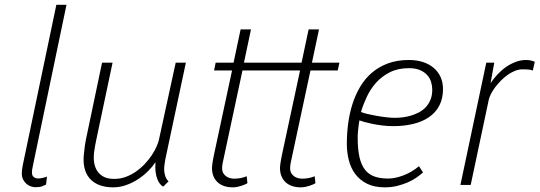

<svg xmlns="http://www.w3.org/2000/svg" viewBox="-20 -782 2282 812"><path d="M218.3 -761.7H261.2L120.1 -85.9Q119.6 -83 118.7 -78.6Q117.7 -74.2 116.9 -69.8Q116.2 -65.4 115.7 -61.8Q115.2 -58.1 115.2 -57.1Q114.3 -40 122.1 -33.7Q129.9 -27.3 141.1 -27.3Q149.9 -27.3 159.7 -29.5Q169.4 -31.7 178.7 -35.2L174.8 -1.5Q170.4 1 159.4 5.4Q148.4 9.8 129.9 9.8Q120.6 9.8 110.6 6.3Q100.6 2.9 92 -4.4Q83.5 -11.7 77.9 -22.5Q72.3 -33.2 72.3 -47.9Q72.3 -59.1 74.2 -71Q76.2 -83 77.1 -87.4Z M637.7 -96.2Q625 -77.1 606.2 -58.3Q587.4 -39.6 564 -24.2Q540.5 -8.8 513.7 0.7Q486.8 10.3 458.5 10.3Q424.3 10.3 399.2 0.2Q374 -9.8 358.4 -28.3Q342.8 -46.9 336.9 -73.2Q331.1 -99.6 335 -132.8Q335.9 -140.6 336.7 -147Q337.4 -153.3 338.1 -159.7Q338.9 -166 340.1 -173.3Q341.3 -180.7 343.3 -191.4L411.6 -517.1H456.1L387.7 -193.4Q383.8 -176.3 382.3 -166.3Q380.9 -156.2 378.9 -144.5Q375.5 -123.5 377.2 -102.3Q378.9 -81.1 388.2 -64Q397.5 -46.9 415.5 -36.1Q433.6 -25.4 463.4 -25.4Q489.3 -25.4 512.7 -34.2Q536.1 -43 556.2 -57.1Q576.2 -71.3 592.8 -89.1Q609.4 -106.9 621.6 -125.2Q633.8 -143.6 641.4 -160.6Q648.9 -177.7 651.9 -189.9L723.1 -517.1H766.1L679.2 -108.4L675.3 -82.5Q673.8 -72.8 674.3 -63Q674.8 -53.2 677 -44.2Q679.2 -35.2 683.1 -27.6Q687 -20 692.9 -15.1L670.4 7.3Q663.1 3.9 656.5 -4.4Q649.9 -12.7 645 -25.6Q640.1 -38.6 637.9 -56.2Q635.7 -73.7 637.7 -96.2Z M1329.1 -657.7 1299.3 -517.1H1415.5L1408.2 -483.9H1293L1210.4 -98.1Q1208.5 -90.3 1207.8 -83.5Q1207 -76.7 1207 -70.8Q1207 -58.1 1211.9 -49.8Q1216.8 -41.5 1224.4 -36.1Q1231.9 -30.8 1240.7 -28.6Q1249.5 -26.4 1257.8 -26.4Q1270.5 -26.4 1283.7 -28.6Q1296.9 -30.8 1311 -36.6L1314 -7.3Q1311.5 -5.4 1304.9 -2.4Q1298.3 0.5 1289.8 3.4Q1281.2 6.3 1271.5 8.3Q1261.7 10.3 1252.4 10.3Q1210.9 10.3 1187.5 -11.7Q1164.1 -33.7 1164.1 -72.3Q1164.1 -78.1 1165.3 -86.4Q1166.5 -94.7 1168 -103.8Q1169.4 -112.8 1171.4 -121.8Q1173.3 -130.9 1174.8 -138.2L1249 -483.9H1005.4L922.9 -98.1Q920.9 -90.3 920.2 -83.5Q919.4 -76.7 919.4 -70.8Q919.4 -58.1 924.3 -49.8Q929.2 -41.5 936.8 -36.1Q944.3 -30.8 953.1 -28.6Q961.9 -26.4 970.2 -26.4Q982.9 -26.4 996.1 -28.6Q1009.3 -30.8 1023.4 -36.6L1026.4 -7.3Q1023.9 -5.4 1017.3 -2.4Q1010.7 0.5 1002.2 3.4Q993.7 6.3 983.9 8.3Q974.1 10.3 964.8 10.3Q923.3 10.3 899.9 -11.7Q876.5 -33.7 876.5 -72.3Q876.5 -78.1 877.7 -86.4Q878.9 -94.7 880.4 -103.8Q881.8 -112.8 883.8 -121.8Q885.7 -130.9 887.2 -138.2L961.4 -483.9H885.3L892.1 -517.1H967.8L997.6 -657.7H1041.5L1011.7 -517.1H1255.4L1285.2 -657.7Z M1621.6 -26.9Q1650.4 -26.9 1685.5 -40Q1720.7 -53.2 1752 -79.1L1769 -52.7Q1757.8 -42.5 1741.7 -31.2Q1725.6 -20 1705.1 -11Q1684.6 -2 1659.9 4.2Q1635.3 10.3 1607.4 10.3Q1563 10.3 1532.2 -5.1Q1501.5 -20.5 1482.4 -46.1Q1463.4 -71.8 1455.1 -105Q1446.8 -138.2 1446.8 -173.8Q1446.8 -216.3 1452.4 -259.3Q1458 -302.2 1470.5 -341.6Q1482.9 -380.9 1503.2 -415Q1523.4 -449.2 1552.7 -474.4Q1582 -499.5 1620.8 -513.9Q1659.7 -528.3 1709.5 -528.3Q1741.7 -528.3 1768.3 -519.8Q1794.9 -511.2 1814 -495.1Q1833 -479 1843.3 -456.3Q1853.5 -433.6 1853.5 -405.3Q1853.5 -365.2 1838.1 -335.7Q1822.8 -306.2 1794.9 -286.9Q1767.1 -267.6 1728.3 -258.1Q1689.5 -248.5 1643.1 -248.5Q1619.1 -248.5 1595.7 -251.5Q1572.3 -254.4 1553 -258.5Q1533.7 -262.7 1519.5 -266.6Q1505.4 -270.5 1500 -272.9Q1498.5 -265.1 1497.3 -255.4Q1496.1 -245.6 1494.9 -235.6Q1493.7 -225.6 1493.2 -216.3Q1492.7 -207 1492.7 -200.2Q1492.7 -150.9 1500.2 -117.7Q1507.8 -84.5 1523.7 -64.2Q1539.6 -43.9 1564 -35.4Q1588.4 -26.9 1621.6 -26.9ZM1709.5 -493.7Q1662.6 -493.7 1628.2 -476.1Q1593.8 -458.5 1569.8 -431.4Q1545.9 -404.3 1530.8 -371.6Q1515.6 -338.9 1506.8 -308.6Q1514.2 -304.7 1531.7 -300.5Q1549.3 -296.4 1570.6 -292.5Q1591.8 -288.6 1613.3 -286.1Q1634.8 -283.7 1649.4 -283.7Q1664.1 -283.7 1681.6 -285.6Q1699.2 -287.6 1716.8 -292.7Q1734.4 -297.9 1751 -306.4Q1767.6 -314.9 1780.3 -328.4Q1793 -341.8 1800.5 -360.1Q1808.1 -378.4 1808.1 -402.8Q1808.1 -418.9 1803.2 -435.3Q1798.3 -451.7 1786.6 -464.6Q1774.9 -477.5 1756.1 -485.6Q1737.3 -493.7 1709.5 -493.7Z M2233.4 -483.9Q2222.2 -487.8 2209.7 -488.3Q2197.3 -488.8 2189.9 -488.8Q2173.8 -488.8 2158 -482.4Q2142.1 -476.1 2127 -465.3Q2111.8 -454.6 2098.4 -440.9Q2085 -427.2 2074.2 -413.1Q2063.5 -398.9 2056.4 -384.8Q2049.3 -370.6 2046.9 -359.4L1970.7 0H1927.2L2036.6 -517.1H2070.3L2054.7 -430.2Q2068.4 -450.7 2085.2 -468.5Q2102.1 -486.3 2121.3 -499.5Q2140.6 -512.7 2161.9 -520.5Q2183.1 -528.3 2205.6 -528.3Q2217.3 -528.3 2227.5 -525.6Q2237.8 -522.9 2241.7 -521Z"/></svg>

Font: Ufes Sans Thin
Style: Italic
Weight: 100
Designer: Ricardo Esteves & Thais Bronze
Foundry: ProDesignUfes - Ricardo Esteves, Thais Bronze
Version: Version 2.0